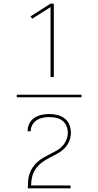

<svg xmlns="http://www.w3.org/2000/svg" viewBox="-20 -868 540 1056"><path d="M428 -333H72V-347H428ZM258 -444V-829L157 -765L148 -778L258 -848H276V-444ZM133 168V167Q133 147 134.5 127Q136 107 142.5 87.5Q149 68 160.5 51.5Q172 35 187.5 21.5Q203 8 220.5 -2Q238 -12 256 -21Q274 -30 292 -40Q310 -50 323.5 -65Q337 -80 345 -99Q353 -118 353 -138Q353 -157 345.5 -175Q338 -193 323 -204.5Q308 -216 289 -220Q270 -224 251 -224Q233 -224 215.5 -220.5Q198 -217 183 -207.5Q168 -198 158.5 -182Q149 -166 149 -148V-146H132V-149Q132 -170 142 -189.5Q152 -209 170 -220.5Q188 -232 209 -236.5Q230 -241 251 -241Q273 -241 295.5 -235.5Q318 -230 335.5 -216.5Q353 -203 361.5 -181.5Q370 -160 370 -138Q370 -114 360.5 -91Q351 -68 333.5 -51Q316 -34 294.5 -22.5Q273 -11 251.5 0Q230 11 210.5 25.5Q191 40 177 60Q163 80 157 103.5Q151 127 151 152H368V168Z"/></svg>

Font: Iosevka Thin
Style: Regular
Weight: 100
Monospace: yes
Designer: Belleve Invis
Foundry: Belleve Invis
Version: Version 32.5.0; ttfautohint (v1.8.4)